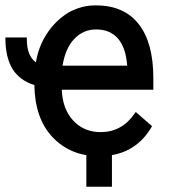

<svg xmlns="http://www.w3.org/2000/svg" viewBox="-36 -580 638 725"><path d="M535.2 -98.6Q470.7 9.8 337.9 9.8Q229.5 9.8 161.1 -63.5Q95.7 -133.8 93.8 -258.8Q40 -275.4 12.7 -317.4Q-14.6 -360.4 -15.6 -430.7V-438.5H65.4V-430.7Q65.4 -369.1 99.6 -344.7Q109.4 -404.3 140.6 -452.1Q171.9 -501 221.7 -532.2Q272.5 -560.5 327.1 -559.6Q432.6 -559.6 488.3 -488.3Q543 -418 543 -285.2V-241.2H197.3Q200.2 -168.9 239.3 -126Q280.3 -81.1 343.8 -81.1Q423.8 -81.1 471.7 -150.4L476.6 -157.2L538.1 -103.5ZM410.2 -433.6Q379.9 -468.8 327.1 -468.8Q277.3 -468.8 243.2 -431.6Q210.9 -397.5 200.2 -332H444.3Q439.5 -398.4 410.2 -433.6ZM386.7 125H290V-51.8H386.7Z"/></svg>

Font: RobotoJAA
Style: Medium
Weight: 500
Version: Version 2.05; 2016-11-05